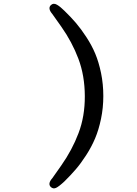

<svg xmlns="http://www.w3.org/2000/svg" viewBox="-20 -885 740 1039"><path d="M439 -365.2Q438.5 -476.1 404.3 -566.9Q370.1 -657.7 312 -740.2L263.2 -809.1Q237.3 -839.4 254.9 -856.9Q261.7 -863.8 270 -864.5Q278.3 -865.2 288.3 -859.4Q298.3 -853.5 307.1 -846.2Q315.9 -838.9 329.1 -826.2Q364.3 -792 391.4 -760.3Q418.5 -728.5 447.5 -684.1Q476.6 -639.6 495.6 -594.2Q514.6 -548.8 526.9 -489.3Q539.1 -429.7 539.1 -365.2Q539.1 -301.3 526.6 -241.7Q514.2 -182.1 494.6 -136Q475.1 -89.8 446.3 -45.2Q417.5 -0.5 390.1 31.2Q362.8 63 329.1 96.2Q298.3 125 283 131.8Q267.6 138.7 254.9 127Q236.8 108.9 263.2 79.1L312 9.8Q370.6 -73.7 405 -164.6Q439.5 -255.4 439 -365.2Z"/></svg>

Font: Director
Style: Regular
Weight: 400
Designer: Ange Degheest & May Jolivet & Justine Herbel
Foundry: Velvetyne Type Foundry
Version: Version 1.000;FEAKit 1.0